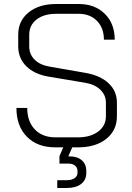

<svg xmlns="http://www.w3.org/2000/svg" viewBox="-20 -728 660 959"><path d="M564 -215V-147Q564 -77 511 -34.5Q458 8 370 8H341L321 53H327Q366 53 388.5 72.5Q411 92 411 126V136Q411 171 385 191Q359 211 314 211H266V172H313Q338 172 352.5 162Q367 152 367 136V126Q367 109 354.5 99Q342 89 320 89H277V52L296 8H256Q167 8 114.5 -45Q62 -98 62 -189H116Q116 -121 154 -81.5Q192 -42 257 -42H369Q432 -42 470.5 -71Q509 -100 509 -147V-215Q509 -253 481 -280Q453 -307 403 -315L224 -345Q152 -357 111.5 -397Q71 -437 71 -497V-555Q71 -624 123 -666Q175 -708 260 -708H373Q454 -708 503.5 -659Q553 -610 553 -530H499Q499 -588 464.5 -623.5Q430 -659 373 -659H260Q199 -659 162.5 -630.5Q126 -602 126 -555V-497Q126 -457 153 -430Q180 -403 229 -395L407 -364Q481 -351 522.5 -312Q564 -273 564 -215Z"/></svg>

Font: Bai Jamjuree Light
Style: Regular
Weight: 300
Designer: Katatrad Aksorn Co.,Ltd.
Foundry: Cadson Demak Co.,Ltd.
Version: Version 1.000; ttfautohint (v1.6)